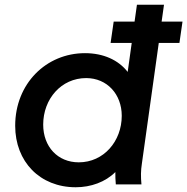

<svg xmlns="http://www.w3.org/2000/svg" viewBox="-20 -777 789 809"><path d="M299 12C363 12 424 -10 466 -52C466 -35 466 -19 468 0H576C573 -33 573 -57 578 -89L649 -596H736L749 -686H661L671 -757H557L547 -686H459L446 -596H535L518 -474C479 -524 416 -553 338 -553C175 -553 44 -425 44 -247C44 -96 148 12 299 12ZM162 -252C162 -360 238 -448 343 -448C431 -448 493 -380 493 -289C493 -182 417 -93 312 -93C223 -93 162 -159 162 -252Z"/></svg>

Font: Mluvka SemiBold
Style: Italic
Weight: 600
Italic angle: -8°
Designer: Modified by Jiří Krblich, Original typeface by Gumpita Rahayu
Foundry: Gumpita Rahayu & Jiří Krblich
Version: Version 2.000;Glyphs 3.1.1 (3134)